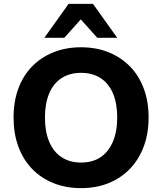

<svg xmlns="http://www.w3.org/2000/svg" viewBox="-20 -960 836 991"><path d="M398 11Q320 11 255.5 -15Q191 -41 145 -89Q99 -137 74.5 -204Q50 -271 50 -353Q50 -436 74.5 -502.5Q99 -569 145 -616.5Q191 -664 255.5 -690Q320 -716 398 -716Q477 -716 541 -690Q605 -664 651 -617Q697 -570 722 -503Q747 -436 747 -354Q747 -271 722 -204Q697 -137 651 -89Q605 -41 541 -15Q477 11 398 11ZM398 -121Q458 -121 499 -148.5Q540 -176 562.5 -228.5Q585 -281 585 -353Q585 -426 563 -478Q541 -530 499 -557Q457 -584 398 -584Q340 -584 298 -557Q256 -530 234 -478Q212 -426 212 -353Q212 -281 234 -228.5Q256 -176 298 -148.5Q340 -121 398 -121ZM209 -765 334 -940H460L585 -765H482L397 -860L312 -765Z"/></svg>

Font: Nunito Sans 12pt ExtraBold
Style: Regular
Weight: 800
Designer: Vernon Adams
Foundry: Vernon Adams
Version: Version 3.101;gftools[0.9.27]